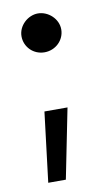

<svg xmlns="http://www.w3.org/2000/svg" viewBox="-69 -507 357 623"><g transform="rotate(-10 109.5 -195.5)"><path d="M39 78H97L143 -152H67ZM36 -405C36 -370 64 -341 101 -341C138 -341 167 -370 167 -405C167 -440 135 -469 101 -469C68 -469 36 -440 36 -405Z"/></g></svg>

Font: Vanilla Cream Book
Style: Regular
Weight: 400
Designer: Jeremy Tribby, Jinavaṁso
Foundry: Tribby Type
Version: Version 1.422;Glyphs 3.1.2 (3151)